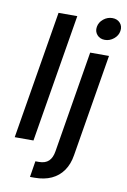

<svg xmlns="http://www.w3.org/2000/svg" viewBox="-102 -811 709 1074"><g transform="rotate(10 252.0 -273.5)"><path d="M251.5 -727.5 130.9 0H24.4L145 -727.5ZM357.9 -539.1H464.8L368.7 41.5Q360.4 93.8 335 130.1Q309.6 166.5 268.8 185.3Q228 204.1 173.3 204.1H147L161.6 112.8H181.6Q217.8 112.8 237.3 94Q256.8 75.2 262.7 37.6ZM425.8 -623.5Q397.9 -623.5 381.6 -642.3Q365.2 -661.1 369.6 -687.5Q374 -714.4 396.7 -732.7Q419.4 -751 447.3 -751Q475.1 -751 491.5 -732.7Q507.8 -714.4 503.4 -687.5Q499.5 -661.1 476.6 -642.3Q453.6 -623.5 425.8 -623.5Z"/></g></svg>

Font: Inter 18pt Medium
Style: Italic
Weight: 500
Italic angle: -9.3988°
Designer: Rasmus Andersson
Foundry: rsms
Version: Version 4.001;git-66647c0bb